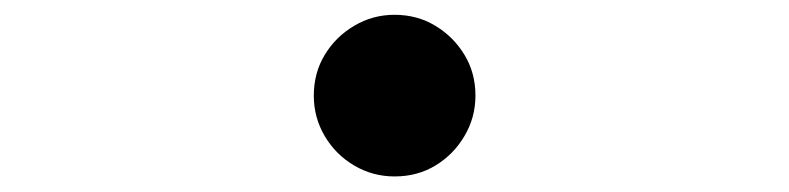

<svg xmlns="http://www.w3.org/2000/svg" viewBox="-20 -506 1040 253"><path d="M499.8 -486.5Q529.9 -486.5 553.7 -472Q577.6 -457.6 592 -433.8Q606.5 -410 606.5 -380Q606.5 -351.1 592 -326.7Q577.6 -302.3 553.8 -287.9Q530 -273.5 500 -273.5Q471.1 -273.5 446.7 -287.9Q422.3 -302.3 407.9 -326.7Q393.5 -351.1 393.5 -379.8Q393.5 -409.9 407.9 -433.7Q422.3 -457.6 446.7 -472Q471.1 -486.5 499.8 -486.5Z"/></svg>

Font: Noto Sans HK Thin
Style: Regular
Weight: 100
Designer: Ryoko NISHIZUKA 西塚涼子 (kana, bopomofo & ideographs); Paul D. Hunt (Latin, Greek & Cyrillic); Sandoll Communications 산돌커뮤니
Foundry: Adobe
Version: Version 2.004-H2;hotconv 1.0.118;makeotfexe 2.5.65603